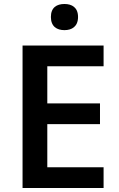

<svg xmlns="http://www.w3.org/2000/svg" viewBox="-20 -942 598 962"><path d="M303 -922C265 -922 235 -905 235 -857C235 -809 265 -791 303 -791C340 -791 371 -809 371 -857C371 -905 340 -922 303 -922ZM499 0V-104H217V-320H481V-424H217V-610H499V-714H93V0Z"/></svg>

Font: Noto Sans Kayah Li SemiBold
Style: Regular
Weight: 600
Designer: Monotype Design Team, Sérgio Martins
Foundry: Monotype Imaging Inc.
Version: Version 2.002